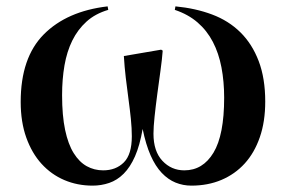

<svg xmlns="http://www.w3.org/2000/svg" viewBox="-20 -574 898 603"><path d="M684 -267Q684 -318 675.5 -362.5Q667 -407 648.5 -442.5Q630 -478 600.5 -503.5Q571 -529 529 -543L531 -554Q594 -548 646 -528.5Q698 -509 735 -472.5Q772 -436 792.5 -382Q813 -328 813 -255Q813 -192 796 -143Q779 -94 748.5 -60.5Q718 -27 675.5 -9Q633 9 581 9Q555 9 531.5 -0.5Q508 -10 488 -31Q468 -52 453 -86Q438 -120 428 -169Q419 -117 404 -83Q389 -49 368.5 -28.5Q348 -8 323 0.5Q298 9 271 9Q223 9 182 -8.5Q141 -26 110.5 -59.5Q80 -93 62.5 -142Q45 -191 45 -254Q45 -393 117.5 -466Q190 -539 318 -554L320 -543Q279 -531 251.5 -506Q224 -481 207 -446.5Q190 -412 182.5 -368.5Q175 -325 175 -275Q175 -211 184.5 -166Q194 -121 211.5 -93Q229 -65 252.5 -52Q276 -39 304 -39Q344 -39 369 -64Q394 -89 394 -146Q394 -171 391 -200.5Q388 -230 383.5 -263Q379 -296 375 -330Q371 -364 369 -398L486 -418L491 -415Q489 -388 484 -352Q479 -316 474 -278.5Q469 -241 465.5 -208Q462 -175 462 -154Q462 -99 490 -69Q518 -39 559 -39Q617 -39 650.5 -94.5Q684 -150 684 -267Z"/></svg>

Font: XinYuGongZhangJiaSongA
Style: Regular
Weight: 900
Designer: XinYuGong
Foundry: Adobe Systems Incorporated
Version: Version 1.00